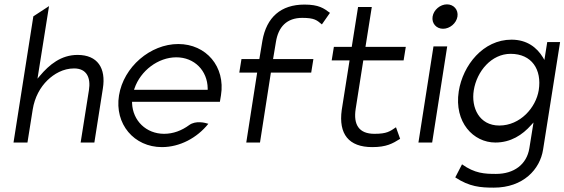

<svg xmlns="http://www.w3.org/2000/svg" viewBox="-20 -664 2590 881"><path d="M42 -10H106L130 -161C139 -218 165 -264 198 -296C228 -325 270 -350 320 -350C379 -350 397 -306 388 -250L350 -10H413L452 -258C467 -351 428 -412 336 -412C260 -412 206 -367 163 -316L152 -303L205 -636L133 -589Z M526 -226C505 -95 595 11 723 11C805 11 884 -31 936 -96C921 -101 878 -112 848 -90C814 -65 775 -50 733 -50C651 -50 589 -110 586 -191V-197H989L994 -227C1015 -358 926 -462 798 -462C670 -462 547 -357 526 -226ZM595 -252 597 -258C625 -340 706 -401 789 -401C872 -401 932 -340 933 -258V-252Z M1078 -331H1160L1110 -10H1173L1223 -331H1408L1418 -393H1233L1246 -471C1257 -541 1296 -582 1367 -582C1424 -582 1434 -571 1457 -552L1494 -605C1466 -626 1443 -643 1377 -643C1269 -643 1203 -585 1184 -477L1170 -393H1088Z M1502 -387H1584L1548 -159C1533 -49 1580 11 1688 11C1753 11 1781 -5 1816 -27L1797 -80C1769 -61 1755 -50 1698 -50C1627 -50 1601 -92 1612 -164L1647 -387H1832L1842 -449H1657L1686 -632H1623L1594 -449H1512Z M1965 -588C1960 -557 1982 -532 2013 -532C2044 -532 2074 -557 2079 -588C2084 -619 2062 -644 2031 -644C2000 -644 1970 -619 1965 -588ZM1900 -10H1963L2032 -451H1969Z M2085 -245C2063 -103 2152 -10 2253 -10C2324 -10 2377 -45 2417 -90L2428 -102L2409 16C2397 91 2338 134 2256 134C2204 134 2159 132 2100 90L2069 150C2134 193 2185 197 2246 197C2381 197 2458 113 2472 22L2550 -471H2491L2478 -389L2471 -401C2444 -445 2399 -482 2327 -482C2197 -482 2104 -365 2085 -245ZM2154 -250C2168 -337 2235 -417 2323 -417C2420 -417 2467 -345 2452 -250C2439 -170 2367 -88 2271 -88C2179 -88 2141 -170 2154 -250Z"/></svg>

Font: Charger Sport
Style: LitObl
Weight: 300
Designer: Jasper
Foundry: Cannot Into Space Fonts
Version: Version 1.1